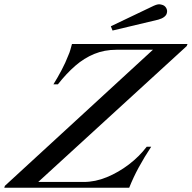

<svg xmlns="http://www.w3.org/2000/svg" viewBox="-71 -879 898 899"><path d="M-51 0 -48 -9 645 -646H474Q418 -646 370.5 -626.5Q323 -607 281.5 -571Q240 -535 200 -484H179Q199 -516 217.5 -551Q236 -586 249 -620Q255 -633 258.5 -646Q262 -659 266 -673H807L803 -663L108 -27H321Q375 -27 429.5 -49.5Q484 -72 532.5 -109Q581 -146 616 -192H637Q604 -142 578.5 -95Q553 -48 534 0ZM456 -736 448 -756 649 -852Q660 -857 668.5 -858.5Q677 -860 686 -857Q700 -854 707 -842Q714 -830 710 -817Q708 -808 698 -800Q688 -792 670 -787Z"/></svg>

Font: Ibarra Real Nova Medium
Style: Italic
Weight: 500
Italic angle: -22°
Designer: Jose Maria Ribagorda & Octavio Pardo
Foundry: Octavio Pardo
Version: Version 2.000